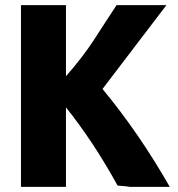

<svg xmlns="http://www.w3.org/2000/svg" viewBox="-20 -720 698 751"><path d="M644 11H489Q474 8 440 6Q346 -165 238 -300V11H62V-700H238V-422Q266 -453 296 -492Q326 -531 343.5 -558Q361 -585 392.5 -633.5Q424 -682 436 -700H631L381 -372Q525 -198 644 11Z"/></svg>

Font: Repo
Style: ExtraBold
Weight: 800
Designer: Stefan Peev
Foundry: Context Ltd
Version: Version 001.000